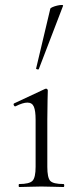

<svg xmlns="http://www.w3.org/2000/svg" viewBox="-20 -751 315 771"><path d="M57 0Q55 0 55 -6Q55 -12 57 -12Q98 -12 110.5 -25Q123 -38 123 -81V-270Q123 -306 116 -322.5Q109 -339 90 -339Q81 -339 69.5 -335.5Q58 -332 42 -324Q38 -323 35.5 -328.5Q33 -334 37 -336L161 -394Q164 -395 165 -395Q167 -395 169.5 -393Q172 -391 172 -388Q172 -381 171 -349.5Q170 -318 170 -271V-81Q170 -38 181.5 -25Q193 -12 235 -12Q238 -12 238 -6Q238 0 235 0Q218 0 195 -1Q172 -2 146 -2Q121 -2 98 -1Q75 0 57 0ZM136 -474Q135 -471 129.5 -472.5Q124 -474 125 -476L182 -716Q183 -719 191 -722.5Q199 -726 209.5 -728.5Q220 -731 227.5 -731Q235 -731 233 -727Z"/></svg>

Font: Cormorant Light Light
Style: Regular
Weight: 300
Version: Version 4.000